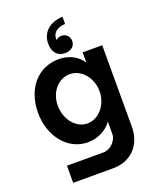

<svg xmlns="http://www.w3.org/2000/svg" viewBox="-183 -928 1012 1245"><g transform="rotate(-20 322.5 -305.0)"><path d="M465 -287C465 -379 401 -457 320 -457C240 -457 178 -383 178 -291C178 -199 240 -117 320 -117C401 -117 465 -195 465 -287ZM42 -291C42 -452 137 -573 288 -573C354 -573 418 -541 448 -490V-561H583V0C583 128 501 213 377 213H101V95H353C399 95 448 51 448 0V-83C411 -30 346 -1 282 -1C144 -1 42 -128 42 -291ZM257 -690C257 -634 286 -595 340 -595C383 -595 410 -619 410 -654C410 -688 384 -709 356 -709C339 -709 326 -704 317 -693C316 -700 316 -707 317 -713C322 -749 354 -771 404 -773V-823C296 -817 257 -751 257 -690Z"/></g></svg>

Font: Swile Sans
Style: Bold
Weight: 700
Designer: Lord
Foundry: Lord
Version: Version 1.477;FEAKit 1.0